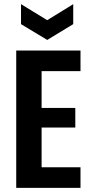

<svg xmlns="http://www.w3.org/2000/svg" viewBox="-20 -903 435 923"><path d="M58 0V-660H180V0ZM131 0V-99H367V0ZM131 -290V-384H342V-290ZM131 -561V-660H367V-561ZM81 -883 207 -806 332 -883V-787L207 -711L81 -787Z"/></svg>

Font: Bricolage Grotesque Condensed SemiBold
Style: Regular
Weight: 600
Width: 3
Designer: Mathieu Triay
Foundry: Atelier Triay
Version: Version 1.000;gftools[0.9.30]